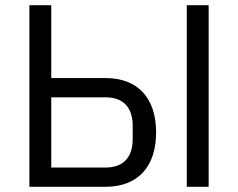

<svg xmlns="http://www.w3.org/2000/svg" viewBox="-20 -718 915 738"><path d="M93 -698V0H385C510 0 580 -77 580 -209C580 -341 510 -418 385 -418H177V-698ZM698 -698V0H782V-698ZM385 -74H177V-344H385C451 -344 490 -308 490 -235V-183C490 -110 451 -74 385 -74Z"/></svg>

Font: Braiins Sans
Style: Regular
Weight: 400
Designer: Mike Abbink, Paul van der Laan, Pieter van Rosmalen, Jiri Chlebus, Lubos Buracinsky
Foundry: Bold Monday, Sudetype
Version: Version 1.000;hotconv 1.0.109;makeotfexe 2.5.65596